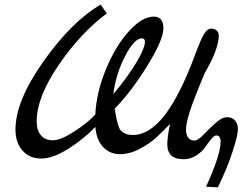

<svg xmlns="http://www.w3.org/2000/svg" viewBox="-20 -686 1071 832"><path d="M924 126 873 123Q936 -15 936 -72Q936 -99 917 -99Q908 -99 895 -83Q882 -67 868.5 -47.5Q855 -28 830 -12Q805 4 776 4Q705 4 705 -60Q705 -94 717 -149Q680 -111 655 -88Q630 -65 586.5 -41.5Q543 -18 499.5 -18Q456 -18 427 -48.5Q398 -79 393 -136Q346 -86 278 -42.5Q210 1 158.5 1Q107 1 77 -34Q47 -69 47 -124Q47 -249 169 -421Q291 -593 416 -666L443 -628Q329 -543 234 -404Q139 -265 139 -160Q139 -121 157.5 -99.5Q176 -78 209.5 -78Q243 -78 303 -117Q363 -156 393 -190Q398 -287 439.5 -387Q481 -487 538.5 -550.5Q596 -614 646 -614Q688 -614 688 -564Q688 -514 619 -402Q550 -290 477 -215Q489 -135 504 -120Q523 -101 555 -101Q627 -101 693 -186Q759 -271 824 -445Q850 -516 864.5 -539Q879 -562 894 -562Q909 -562 918.5 -554Q928 -546 928 -531Q928 -474 867 -369Q815 -245 800.5 -197Q786 -149 786 -125Q786 -101 796 -89Q806 -77 822 -77Q838 -77 862 -102.5Q886 -128 914 -153Q942 -178 964 -178Q986 -178 998.5 -164Q1011 -150 1011 -125.5Q1011 -101 988 -29.5Q965 42 924 126ZM595 -520Q562 -520 522 -442.5Q482 -365 471 -278Q533 -352 570.5 -414.5Q608 -477 608 -505Q608 -520 595 -520Z"/></svg>

Font: Marck Script
Style: Regular
Weight: 400
Designer: Denis Masharov, Marck Fogel
Foundry: Denis Masharov
Version: Version 1.002